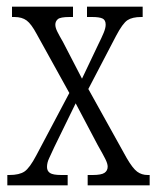

<svg xmlns="http://www.w3.org/2000/svg" viewBox="-20 -556 472 576"><path d="M2 0V-31H8Q38 -31 53.5 -41.5Q69 -52 89 -90L188 -277L90 -454Q74 -484 60 -494.5Q46 -505 23 -505H16V-536H199V-505H189Q161 -505 153.5 -498.5Q146 -492 146 -482Q146 -473 152 -461Q158 -449 169 -430L226 -320L275 -423Q285 -443 291 -457.5Q297 -472 297 -482Q297 -496 287.5 -500.5Q278 -505 256 -505H241V-536H408V-505H404Q377 -505 362.5 -495.5Q348 -486 328 -448L245 -289L360 -82Q378 -51 391.5 -41Q405 -31 423 -31H429V0H243V-31H258Q284 -31 293.5 -37.5Q303 -44 303 -56Q303 -65 296 -79Q289 -93 273 -121L207 -246L143 -115Q134 -95 127.5 -81.5Q121 -68 121 -55Q121 -43 130 -37Q139 -31 164 -31H183V0Z"/></svg>

Font: Noto Serif Tamil ExtraCondensed Light
Style: Regular
Weight: 300
Width: 2
Designer: Indian Type Foundry, Tom Grace, and the Monotype Design Team
Foundry: Monotype Imaging Inc.
Version: Version 2.004; ttfautohint (v1.8.4.7-5d5b)